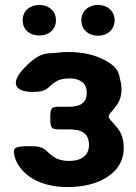

<svg xmlns="http://www.w3.org/2000/svg" viewBox="-20 -749 553 779"><path d="M341 -160C341 -116 306 -96 261 -96C239 -96 218 -100 202 -110C161 -135 169 -156 105 -156C40 -156 30 -151 39 -116C42 -103 47 -92 53 -82C88 -23 162 10 254 10C321 10 378 -5 418 -33C454 -57 482 -93 482 -149C482 -183 473 -209 457 -229C413 -284 408 -265 448 -315C463 -333 473 -356 473 -384C473 -396 472 -408 469 -419C462 -448 466 -481 379 -517C344 -531 302 -538 254 -538C239 -538 225 -537 211 -535C175 -530 147 -544 81 -476C13 -406 48 -376 113 -376C177 -376 169 -395 207 -418C221 -427 241 -431 261 -431C303 -431 332 -413 332 -373C332 -332 306 -316 261 -316H223C188 -316 184 -312 184 -270C184 -228 188 -224 223 -224H261C311 -224 341 -209 341 -160ZM140 -605C178 -605 207 -629 207 -667C207 -704 178 -729 140 -729C102 -729 72 -705 72 -667C72 -628 101 -605 140 -605ZM378 -604C416 -604 445 -629 445 -667C445 -704 416 -729 378 -729C340 -729 310 -705 310 -667C310 -629 339 -604 378 -604Z"/></svg>

Font: Asimov Print
Style: A
Weight: 500
Designer: Google
Version: Version 2.000980: 2014